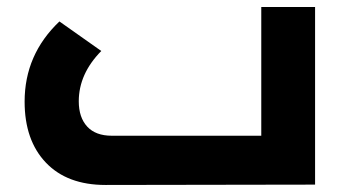

<svg xmlns="http://www.w3.org/2000/svg" viewBox="-20 -525 983 546"><path d="M723 -505H876V0L280 1Q171 1 110.5 -62.5Q50 -126 50 -236Q50 -370 149 -464L268 -380Q204 -315 204 -237Q204 -191 228 -165Q252 -139 298 -139H723Z"/></svg>

Font: Montserrat-Arabic SemiBold
Style: Regular
Weight: 600
Designer: Mohamed Gaber
Foundry: Kief Type Foundry
Version: Version 5.008;PS 005.008;hotconv 1.0.88;makeotf.lib2.5.64775